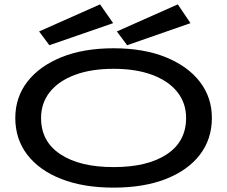

<svg xmlns="http://www.w3.org/2000/svg" viewBox="-20 -848 1040 879"><path d="M500 11Q362 11 261 -28.5Q160 -68 105 -139.5Q50 -211 50 -308Q50 -402 105 -473.5Q160 -545 261 -586Q362 -627 500 -627Q638 -627 739 -586Q840 -545 895 -473.5Q950 -402 950 -308Q950 -211 895 -139.5Q840 -68 739 -28.5Q638 11 500 11ZM500 -83Q655 -83 743.5 -141.5Q832 -200 832 -308Q832 -376 792 -426.5Q752 -477 677.5 -505Q603 -533 500 -533Q397 -533 322.5 -505Q248 -477 208 -426.5Q168 -376 168 -308Q168 -200 257 -141.5Q346 -83 500 -83ZM562 -641 515 -704 794 -828 852 -742ZM206 -641 159 -704 438 -828 498 -742Z"/></svg>

Font: Inconsolata UltraExpanded SemiBold
Style: Regular
Weight: 600
Width: 9
Monospace: yes
Designer: Raph Levien, Cyreal, Brenton Simpson
Foundry: Raph Levien, Cyreal, Google
Version: Version 3.001; ttfautohint (v1.8.2.53-6de2)